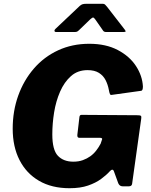

<svg xmlns="http://www.w3.org/2000/svg" viewBox="-20 -983 797 1013"><path d="M347 10Q253 10 186 -29Q119 -68 83 -138.5Q47 -209 47 -304Q47 -397 76 -478Q105 -559 158.5 -621Q212 -683 286.5 -717.5Q361 -752 451 -752Q539 -752 601.5 -719Q664 -686 697.5 -634.5Q731 -583 734 -527Q734 -505 725 -504L567 -482Q563 -481 560 -487Q557 -493 554 -510Q549 -537 537 -560.5Q525 -584 502 -598.5Q479 -613 442 -613Q390 -613 354.5 -581.5Q319 -550 297 -499.5Q275 -449 265.5 -390Q256 -331 256 -274Q256 -192 285.5 -161Q315 -130 367 -130Q395 -130 417 -138Q439 -146 456.5 -158.5Q474 -171 487.5 -188.5Q501 -206 511 -225L517 -243Q524 -256 507 -256H398Q387 -256 388 -271L399 -365Q400 -377 410 -377L706 -375Q720 -375 723.5 -371.5Q727 -368 725 -356L677 -13Q675 0 660 0H627Q611 0 604 -16L580 -82Q577 -88 571.5 -87.5Q566 -87 559 -79Q541 -59 513 -38.5Q485 -18 444.5 -4Q404 10 347 10ZM483 -880Q476 -890 471.5 -890.5Q467 -891 456 -881L397 -824Q390 -817 385 -815.5Q380 -814 371 -814H277Q268 -814 267.5 -820Q267 -826 273 -831L401 -952Q409 -959 416.5 -961Q424 -963 437 -963H521Q531 -963 536 -957Q541 -951 545 -947L638 -827Q645 -818 642 -816Q639 -814 629 -814H541Q532 -814 528 -817Q524 -820 520 -827Z"/></svg>

Font: Libre Franklin Thin ExtraBold
Style: Italic
Weight: 800
Italic angle: -8°
Version: Version 2.000